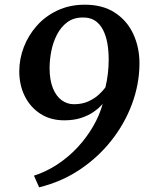

<svg xmlns="http://www.w3.org/2000/svg" viewBox="-20 -770 627 817"><path d="M146.5 27 124.5 -22.5Q177.5 -39.5 224.8 -70.8Q272 -102 310.2 -143.2Q348.5 -184.5 376 -231.8Q403.5 -279 417 -328Q401.5 -310 378.5 -294Q355.5 -278 324.5 -268Q293.5 -258 253.5 -258Q195 -258 152 -285.8Q109 -313.5 85.5 -360.8Q62 -408 62 -466.5Q62 -519 81.2 -569.2Q100.5 -619.5 136.5 -660.2Q172.5 -701 223.8 -725.2Q275 -749.5 338.5 -750Q416.5 -750.5 468.8 -716.2Q521 -682 547.2 -625.2Q573.5 -568.5 573.5 -499.5Q573 -411.5 541.5 -327Q510 -242.5 453 -170.8Q396 -99 318 -47.2Q240 4.5 146.5 27ZM294 -326.5Q329.5 -326.5 355.8 -338.5Q382 -350.5 400 -367Q418 -383.5 428.5 -398Q435.5 -426.5 439 -456.8Q442.5 -487 442.5 -516.5Q442.5 -555 436.5 -587.5Q430.5 -620 417.5 -644.5Q404.5 -669 383.8 -682.5Q363 -696 332.5 -695.5Q293 -695.5 266 -675.2Q239 -655 222.2 -622.2Q205.5 -589.5 198.2 -552Q191 -514.5 191 -481Q191 -429.5 205 -395Q219 -360.5 242.5 -343.5Q266 -326.5 294 -326.5Z"/></svg>

Font: Merriweather 28pt SemiBold
Style: Italic
Weight: 600
Italic angle: -7.8°
Version: Version 2.101